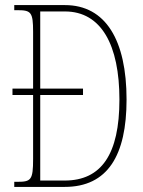

<svg xmlns="http://www.w3.org/2000/svg" viewBox="-20 -734 562 754"><path d="M36 0H234C403 0 477 -124 477 -343C477 -576 395 -714 235 -714H36V-694H49C102 -694 110 -686 110 -609V-386H29V-361H110V-110C110 -27 102 -20 48 -20H36ZM234 -25H138V-361H306V-386H138V-689H235C378 -689 449 -557 449 -343C449 -128 378 -25 234 -25Z"/></svg>

Font: Noto Serif Lao ExtraCondensed Thin
Style: Regular
Weight: 100
Width: 2
Designer: Monotype Design Team
Foundry: Monotype Imaging Inc.
Version: Version 2.003